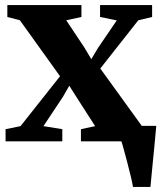

<svg xmlns="http://www.w3.org/2000/svg" viewBox="-20 -558 637 758"><path d="M505 180Q502.5 163.5 496.2 137.8Q490 112 482.8 84.5Q475.5 57 469.2 33.8Q463 10.5 459 -1L429 -61H597Q595.5 -45.5 593.2 -20.8Q591 4 588.2 33Q585.5 62 582.5 90.5Q579.5 119 577.5 142.5Q575.5 166 574 180ZM61 -60 217 -257 58.5 -478 9 -491V-538H301.5V-491L241.5 -478L313 -370.5L340.5 -324.5L366.5 -368L441 -477.5L375 -491V-538H580.5V-491L526 -478L376 -287.5L540.5 -60L590 -48V0H299.5V-48L355.5 -60L284 -171.5L253.5 -219.5L228 -175L151.5 -60L226 -48V0H2V-48Z"/></svg>

Font: Merriweather 60pt ExtraBold
Style: Regular
Weight: 800
Version: Version 2.100